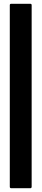

<svg xmlns="http://www.w3.org/2000/svg" viewBox="-20 -875 221 1019"><path d="M140 -855Q148 -855 148 -848V116Q148 124 140 124H40Q32 124 32 116V-848Q32 -855 40 -855Z"/></svg>

Font: RonaldsonGothic
Style: Regular
Weight: 400
Designer: Mr. Robertson for MacKellar, Smiths & Jordan Co. Philadelphia
Foundry: CAT-Fonts Peter Wiegel
Version: Version 1.000